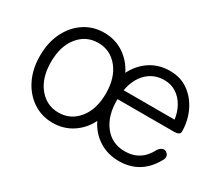

<svg xmlns="http://www.w3.org/2000/svg" viewBox="-94 -704 1064 927"><g transform="rotate(30 438.0 -240.0)"><path d="M261 11Q200 11 151.5 -21Q103 -53 75 -109.5Q47 -166 47 -240Q47 -314 75 -370.5Q103 -427 151.5 -459Q200 -491 261 -491Q322 -491 370 -459.5Q418 -428 445 -374Q472 -428 519.5 -459Q567 -490 628 -490Q690 -490 733.5 -457.5Q777 -425 800.5 -373.5Q824 -322 824 -265Q824 -245 791 -245H476Q474 -155 516.5 -99.5Q559 -44 631 -44Q721 -44 763 -128Q784 -155 805 -143Q830 -126 811 -97Q750 11 630 11Q568 11 519.5 -19.5Q471 -50 444 -105Q417 -51 369 -20Q321 11 261 11ZM261 -46Q328 -46 371 -99Q414 -152 414 -240Q414 -328 371 -381Q328 -434 261 -434Q194 -434 151 -381.5Q108 -329 108 -240Q108 -152 151 -99Q194 -46 261 -46ZM480 -297H764Q759 -336 741 -368Q723 -400 694 -419Q665 -438 627 -438Q570 -438 531 -400.5Q492 -363 480 -297Z"/></g></svg>

Font: Shin Retro Maru Gothic Regular
Style: Regular
Weight: 400
Designer: Iose
Foundry: Typographish
Version: Version 1.002